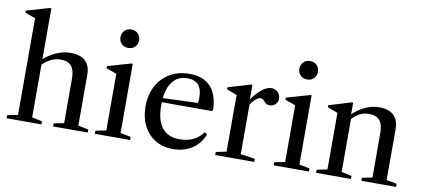

<svg xmlns="http://www.w3.org/2000/svg" viewBox="-74 -1086 2990 1359"><g transform="rotate(10 1421.0 -406.0)"><path d="M22 0V-22L97.5 -37.5V-732L23.5 -759V-774L187.5 -821.5H199V-37.5L272.5 -22V0ZM356 0V-22L429 -36.5V-357.5Q429 -417 405 -446.2Q381 -475.5 327.5 -475.5Q289.5 -475.5 255 -457.5Q220.5 -439.5 190 -407.5V-448Q236 -490.5 287.5 -512.5Q339 -534.5 388.5 -534.5Q531 -534.5 531 -400V-36.5L605 -22V0Z M656 0V-22L732 -37.5V-445L657.5 -471.5V-487L823.5 -534.5H834.5V-37.5L909.5 -22V0ZM782.5 -639.5Q752 -639.5 734 -659Q716 -678.5 716 -704.5Q716 -733 734 -752.5Q752 -772 782.5 -772Q813.5 -772 831.8 -752.5Q850 -733 850 -704.5Q850 -678.5 831.8 -659Q813.5 -639.5 782.5 -639.5Z M1218 10.5Q1145.5 10.5 1090.8 -22.8Q1036 -56 1005.8 -115.8Q975.5 -175.5 975.5 -254Q975.5 -337.5 1009.2 -400.5Q1043 -463.5 1103.8 -499Q1164.5 -534.5 1244.5 -534.5Q1343.5 -534.5 1396.2 -477Q1449 -419.5 1451 -308.5L1444 -302.5H1056.5V-331.5L1336.5 -341.5Q1340 -354.5 1340 -381Q1340 -501 1234.5 -501Q1162 -501 1122.8 -444.2Q1083.5 -387.5 1083.5 -283.5Q1083.5 -66 1252.5 -66Q1362.5 -66 1421 -146L1439.5 -134.5Q1413.5 -65.5 1355.2 -27.5Q1297 10.5 1218 10.5Z M1521.5 0V-22L1596.5 -37.5V-445L1523.5 -472.5V-487L1683.5 -535H1694.5V-427L1698.5 -422V-37.5L1801.5 -22V0ZM1691 -381 1689 -422Q1726 -476.5 1762.8 -506Q1799.5 -535.5 1831.5 -535.5Q1859 -535.5 1878 -516.8Q1897 -498 1897 -471.5Q1897 -447 1880.5 -430.2Q1864 -413.5 1839.5 -413.5Q1814.5 -413.5 1800.5 -432Q1790.5 -443.5 1783.5 -447.8Q1776.5 -452 1767.5 -452Q1753 -452 1731.2 -432.8Q1709.5 -413.5 1691 -381Z M1941.5 0V-22L2017.5 -37.5V-445L1943 -471.5V-487L2109 -534.5H2120V-37.5L2195 -22V0ZM2068 -639.5Q2037.5 -639.5 2019.5 -659Q2001.5 -678.5 2001.5 -704.5Q2001.5 -733 2019.5 -752.5Q2037.5 -772 2068 -772Q2099 -772 2117.2 -752.5Q2135.5 -733 2135.5 -704.5Q2135.5 -678.5 2117.2 -659Q2099 -639.5 2068 -639.5Z M2572 0V-22L2645 -36.5V-357.5Q2645 -417 2621 -446.2Q2597 -475.5 2543.5 -475.5Q2465 -475.5 2413 -404V-445.5Q2455 -487.5 2505 -511Q2555 -534.5 2604.5 -534.5Q2747 -534.5 2747 -400V-36.5L2821 -22V0ZM2246.5 0V-22L2321.5 -37.5V-444L2247.5 -471.5V-486L2407.5 -534.5H2418.5V-446L2423.5 -441V-37.5L2497 -22V0Z"/></g></svg>

Font: Libre Caslon Text
Style: Regular
Weight: 400
Designer: Pablo Impallari, Rodrigo Fuenzalida, Katja Schimmel
Foundry: Pablo Impallari, Rodrigo Fuenzalida
Version: Version 2.000